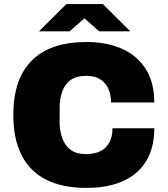

<svg xmlns="http://www.w3.org/2000/svg" viewBox="-20 -905 818 937"><path d="M402 12Q285 12 205.5 -28Q126 -68 85.5 -147.5Q45 -227 45 -344Q45 -520 135.5 -610Q226 -700 402 -700Q502 -700 576.5 -666.5Q651 -633 692 -567Q733 -501 733 -405H522Q522 -445 508 -474Q494 -503 467.5 -519Q441 -535 401 -535Q354 -535 325.5 -515Q297 -495 284 -459Q271 -423 271 -376V-312Q271 -265 284.5 -229Q298 -193 326 -173Q354 -153 399 -153Q443 -153 471.5 -168Q500 -183 514.5 -211.5Q529 -240 529 -279H733Q733 -185 694 -120Q655 -55 581 -21.5Q507 12 402 12ZM170 -752 304 -885H482L616 -752H464L363 -841H421L320 -752Z"/></svg>

Font: Archivo SemiBold Black
Style: Regular
Weight: 900
Version: Version 2.001